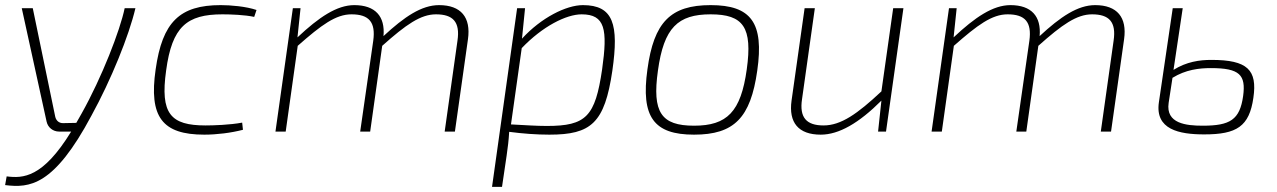

<svg xmlns="http://www.w3.org/2000/svg" viewBox="-32 -514 4989 750"><path d="M455 -482C437 -395 366 -212 287 -71C280 -58 273 -46 266 -34L214 -33C199 -33 188 -42 184 -57L96 -482H53L150 -39C155 -16 175 0 199 0H246C135 181 58 183 -6 175L-12 209C84 221 179 212 325 -62C402 -202 472 -375 497 -482Z M830 -494C670 -494 602 -428 576 -243C549 -57 602 12 766 12C815 12 871 5 917 -7L914 -35C866 -26 801 -24 771 -24C635 -24 593 -69 617 -239C640 -410 698 -458 837 -458C869 -458 925 -456 961 -448L970 -475C929 -489 869 -494 830 -494Z M1683 -494C1615 -494 1548 -449 1466 -373C1473 -450 1434 -494 1352 -494C1284 -494 1214 -447 1130 -368L1142 -482H1112L1044 0H1084L1131 -335C1224 -417 1280 -458 1341 -458C1409 -458 1436 -428 1426 -355L1375 0H1414L1461 -335C1554 -418 1611 -458 1671 -458C1737 -458 1766 -429 1755 -355L1705 0H1745L1796 -361C1808 -446 1769 -494 1683 -494Z M2245 -494C2180 -494 2082 -445 2007 -363L2019 -482H1988L1890 216H1929L1947 94C1952 59 1955 35 1957 1C2010 8 2064 12 2114 12C2277 12 2330 -33 2360 -238C2386 -419 2364 -494 2245 -494ZM2320 -243C2293 -59 2258 -22 2104 -22C2063 -22 2022 -25 1964 -28L2006 -326C2087 -411 2180 -458 2240 -458C2332 -458 2342 -399 2320 -243Z M2744 -494C2587 -494 2522 -427 2497 -243C2471 -57 2522 12 2679 12C2836 12 2900 -54 2926 -238C2953 -425 2902 -494 2744 -494ZM2744 -458C2872 -458 2908 -407 2885 -243C2862 -77 2808 -23 2679 -23C2551 -23 2515 -75 2538 -238C2561 -406 2616 -458 2744 -458Z M3457 -482 3411 -157C3317 -69 3253 -24 3185 -24C3118 -24 3090 -55 3101 -127L3151 -482H3111L3060 -121C3048 -35 3087 12 3174 12C3245 12 3323 -33 3411 -121L3398 0H3429L3497 -482Z M4246 -494C4178 -494 4111 -449 4029 -373C4036 -450 3997 -494 3915 -494C3847 -494 3777 -447 3693 -368L3705 -482H3675L3607 0H3647L3694 -335C3787 -417 3843 -458 3904 -458C3972 -458 3999 -428 3989 -355L3938 0H3977L4024 -335C4117 -418 4174 -458 4234 -458C4300 -458 4329 -429 4318 -355L4268 0H4308L4359 -361C4371 -446 4332 -494 4246 -494Z M4700 -280C4654 -280 4603 -273 4552 -241L4588 -482H4549L4495 -115C4479 -8 4574 11 4672 11C4799 11 4848 -20 4864 -132C4880 -241 4841 -280 4700 -280ZM4824 -139C4811 -46 4773 -23 4666 -23C4602 -23 4521 -31 4533 -112L4548 -210C4600 -242 4652 -248 4698 -248C4811 -248 4835 -221 4824 -139Z"/></svg>

Font: Exo 2 Extra Light
Style: Italic
Weight: 250
Italic angle: -8°
Designer: Natanael Gama
Version: Version 1.001;PS 001.001;hotconv 1.0.88;makeotf.lib2.5.64775